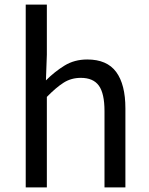

<svg xmlns="http://www.w3.org/2000/svg" viewBox="-20 -816 647 836"><path d="M92 0V-796H184V-578L180 -466Q218 -504 261 -530.5Q304 -557 360 -557Q446 -557 486 -502.5Q526 -448 526 -344V0H435V-332Q435 -409 410.5 -443Q386 -477 332 -477Q290 -477 257 -456Q224 -435 184 -394V0Z"/></svg>

Font: Noto Sans KR
Style: Regular
Weight: 400
Designer: Ryoko NISHIZUKA  (kana, bopomofo & ideographs); Paul D. Hunt (Latin, Greek & Cyrillic); Sandoll Communications , Soo-you
Foundry: Adobe
Version: Version 2.004-H2;hotconv 1.0.118;makeotfexe 2.5.65603